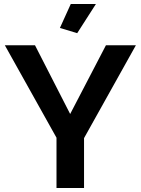

<svg xmlns="http://www.w3.org/2000/svg" viewBox="-20 -935 700 955"><path d="M154 -710 329 -368 507 -710H656L398 -248V0H261V-250L4 -710ZM364 -770 278 -796 332 -915H457Z"/></svg>

Font: PTCRaleway
Style: Bold
Weight: 700
Designer: Matt McInerney, Pablo Impallari, Rodrigo Fuenzalida
Foundry: Matt McInerney, Pablo Impallari, Rodrigo Fuenzalida
Version: Version 3.000g; ttfautohint (v1.5) -l 8 -r 28 -G 28 -x 14 -D